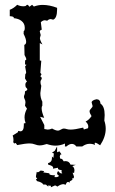

<svg xmlns="http://www.w3.org/2000/svg" viewBox="-20 -607 484 806"><path d="M325.2 7.8H300.3Q292.5 -2.9 281.7 -2.9Q271 -2.9 258.8 7.8H252.4L252.9 -4.4Q232.9 4.4 212.4 4.4Q196.8 4.4 176.3 -2.4Q158.7 3.4 146 3.4Q137.7 3.4 127 -0.7Q116.2 -4.9 104.5 -4.9Q86.4 -4.9 52.2 2L45.9 -6.8L41 -4.9Q37.6 -4.9 35.6 -10.7L36.6 -19Q36.6 -29.8 33.2 -38.1L56.2 -52.7L55.7 -57.6L65.4 -55.7Q80.1 -55.7 80.1 -82V-88.9L87.4 -90.3Q83 -102.1 83 -114.3Q83 -132.3 93.3 -150.9L85 -163.1L86.9 -177.2Q86.9 -184.6 83.7 -190.4Q80.6 -196.3 80.6 -200.7Q80.6 -205.1 82.8 -209.2Q85 -213.4 85 -223.6Q94.7 -227.5 94.7 -231.9Q94.7 -234.9 90.6 -238.3Q86.4 -241.7 86.4 -250.5Q86.4 -261.2 93.3 -263.7L85 -277.8L86.4 -296.9Q89.8 -296.9 89.8 -303.7L85.4 -328.1L91.3 -335L85 -336.4L85.4 -354Q90.3 -354 90.3 -358.4Q90.3 -363.3 83 -376L82 -418.5Q89.8 -421.4 89.8 -431.6Q89.8 -443.8 79.1 -464.8L79.6 -476.6Q84 -478 84 -490.2Q84 -508.8 69.8 -519.5Q58.1 -528.8 37.6 -530.8L38.1 -532.7Q38.1 -538.1 21 -539.1V-565.9Q37.1 -571.8 52.2 -586.9Q64.5 -580.6 79.1 -580.6Q87.4 -580.6 89.8 -583.7Q92.3 -586.9 94.7 -586.9Q98.1 -586.9 103.5 -578.6L114.7 -586.9L122.1 -579.6Q141.1 -586.4 158.7 -586.4Q188 -586.4 219.7 -574.2V-567.9Q219.7 -530.3 203.1 -524.4L193.4 -526.9Q185.1 -526.9 178.2 -520L168.5 -522Q159.7 -522 151.4 -513.7L155.3 -482.4Q147 -480 147 -474.6L150.9 -460L147.5 -447.3Q147.5 -438.5 158.2 -420.4L147 -426.3V-353L153.3 -352.1L149.4 -301.3L154.3 -295.4L149.4 -286.6Q155.3 -282.7 155.3 -278.3Q155.3 -274.9 152.6 -271.5Q149.9 -268.1 149.9 -262.7Q149.9 -253.9 153.3 -246.6L149.4 -216.3Q149.4 -195.8 157.7 -180.2V-163.1Q154.8 -160.2 154.8 -152.8Q154.8 -137.2 165.5 -112.3L148.4 -116.7L166 -82V-65.4L180.2 -63Q189 -63 198.7 -67.4Q213.9 -58.6 223.6 -58.6Q228 -58.6 235.4 -63Q242.7 -67.4 247.6 -67.4Q253.4 -67.4 259.8 -65.2Q266.1 -63 277.3 -63Q293.9 -63 329.1 -71.3L332 -63.5L349.6 -68.8L350.6 -75.7Q350.6 -86.9 339.4 -96.7Q353 -103 364.3 -119.6Q356 -132.3 356 -140.1Q356 -145 362.3 -151.4Q368.7 -157.7 368.7 -162.1L364.7 -176.8Q364.7 -186 385.3 -190.4Q400.9 -189.9 401.9 -171.9Q419.4 -160.6 419.4 -124L418 -100.6Q423.8 -83.5 423.8 -66.4Q423.8 -32.2 400.4 2.9Q385.3 -7.8 379.9 -7.8Q377.4 -7.8 377.4 -4.9L378.9 1.5Q369.1 -3.4 356.4 -3.4Q340.8 -3.4 325.2 7.8ZM193.4 179.2 193.8 172.9 181.2 171.9 183.6 177.2 172.9 168 161.6 167.5Q157.2 158.2 135.3 153.3L130.9 146L136.2 142.1Q136.2 140.6 133.5 139.6Q130.9 138.7 130.9 132.8L134.3 114.3L137.7 116.2Q142.1 116.2 150.9 108.9L165.5 111.3L161.6 116.7L187.5 120.6L187 122.6Q187 128.9 210.9 128.9L208.5 136.2L215.3 136.7Q223.6 136.7 228 130.9Q219.7 126.5 219.7 120.6Q219.7 116.2 224.1 110.8Q231.9 121.1 237.8 121.1L241.7 120.1L237.8 115.2L239.3 109.9Q239.3 107.4 236.8 106.9Q234.4 106.4 231.2 106Q228 105.5 225.6 104.2Q223.1 103 223.1 97.2L202.1 101.1L203.1 97.2Q203.1 88.9 182.6 84.5L181.6 77.6Q198.2 74.2 198.2 55.7L197.8 49.8L204.1 55.7L206.1 37.1L198.2 34.2L210 25.9L219.7 7.8V32.2L229.5 28.3L238.3 41L233.4 42L231 49.8L232.4 58.6L240.7 60.5L247.6 70.3L254.4 69.3Q270.5 69.3 275.9 84L297.9 85L283.7 90.3Q292.5 96.2 292.5 108.4L291 119.1L284.7 117.7L290.5 133.8Q290.5 141.6 287.6 141.6L284.2 140.1L283.7 147.9L272.5 154.8L272.9 159.7L266.1 156.7Q259.3 156.7 255.9 168.5L246.6 166Q235.4 166 220.7 176.3Q214.4 171.4 210.9 171.4Z"/></svg>

Font: Truetypewriter PolyglOTT
Style: Regular
Weight: 400
Designer: Sergey Beatoff a.k.a. Sam_T
Version: Version 3.76